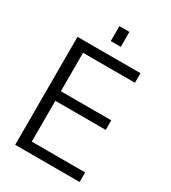

<svg xmlns="http://www.w3.org/2000/svg" viewBox="-214 -1004 989 1112"><g transform="rotate(30 280.5 -448.5)"><path d="M491 -658V-722H70V0H501V-64H144V-337H481V-401H144V-658ZM249 -797H316V-897H249Z"/></g></svg>

Font: Perun Light
Style: Regular
Weight: 300
Foundry: Copyright (c) Stefan Peev, Context Ltd, 2016
Version: Version 1.089